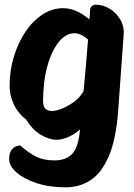

<svg xmlns="http://www.w3.org/2000/svg" viewBox="-20 -619 572 820"><path d="M222 -22Q190 -22 154 -43.5Q118 -65 93 -107Q56 -136 38.5 -174.5Q21 -213 21 -252Q21 -317 39 -376.5Q57 -436 88.5 -483Q120 -530 161.5 -557Q203 -584 250 -584Q305 -584 362 -536Q363 -557 365 -579Q366 -588 373 -593.5Q380 -599 389 -599Q420 -599 448 -582Q476 -565 493.5 -536Q511 -507 508 -469L485 -150Q476 -24 444.5 48.5Q413 121 366 151Q319 181 261 181Q189 181 134.5 162.5Q80 144 49.5 116.5Q19 89 19 61Q19 31 32.5 17Q46 3 66 2Q105 36 136.5 51Q168 66 213 66Q262 66 288 38.5Q314 11 321 -59Q321 -63 322 -66Q295 -43 268.5 -32.5Q242 -22 222 -22ZM164 -185Q164 -145 203 -145Q219 -145 244.5 -155Q270 -165 296 -184Q322 -203 337 -230Q342 -285 347 -340Q352 -395 356 -450Q326 -477 297 -477Q261 -477 230.5 -439Q200 -401 182 -335.5Q164 -270 164 -185Z"/></svg>

Font: Protest Riot
Style: Regular
Weight: 400
Designer: Octavio Pardo
Foundry: Ashler Design
Version: Version 2.005; ttfautohint (v1.8.4.7-5d5b)